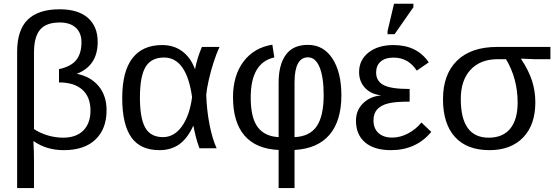

<svg xmlns="http://www.w3.org/2000/svg" viewBox="-20 -773 2905 1001"><path d="M535.6 -197.8Q535.6 -101.1 477.8 -45.7Q419.9 9.8 312.5 9.8Q222.7 9.8 157.2 -36.1H154.3Q157.2 19.5 157.2 62.5V207.5H69.3V-501.5Q69.3 -617.2 125 -670.9Q180.7 -724.6 291 -724.6Q387.2 -724.6 438.2 -679.9Q489.3 -635.3 489.3 -554.2Q489.3 -430.7 380.4 -388.2Q452.6 -374 494.1 -324.2Q535.6 -274.4 535.6 -197.8ZM157.2 -100.1Q188.5 -79.1 228.8 -67.1Q269 -55.2 308.6 -55.2Q377.4 -55.2 414.6 -92.8Q451.7 -130.4 451.7 -196.3Q451.7 -267.1 409.4 -305.2Q367.2 -343.3 287.6 -343.3V-412.6Q349.6 -425.8 377.2 -459.7Q404.8 -493.7 404.8 -553.2Q404.8 -601.1 375.2 -628.4Q345.7 -655.8 292 -655.8Q220.2 -655.8 188.7 -617.9Q157.2 -580.1 157.2 -498.5Z M986.8 -115.7Q956.1 -49.3 913.3 -19.8Q870.6 9.8 811.5 9.8Q711.4 9.8 664.3 -57.6Q617.2 -125 617.2 -261.7Q617.2 -400.4 670.2 -469.2Q723.1 -538.1 825.2 -538.1Q886.7 -538.1 930.4 -505.4Q974.1 -472.7 996.1 -413.6H997.1Q1007.8 -470.2 1032.7 -528.3H1124.5Q1108.4 -494.1 1093.5 -447.8Q1078.6 -401.4 1068.4 -356.2Q1058.1 -311 1055.2 -278.8Q1057.6 -200.7 1072 -125.5Q1086.4 -50.3 1109.4 0H1020Q1008.3 -29.8 999.8 -64.7Q991.2 -99.6 988.8 -115.7ZM709.5 -264.6Q709.5 -156.2 737.3 -107.2Q765.1 -58.1 829.6 -58.1Q888.2 -58.1 928.5 -114.5Q968.8 -170.9 981.4 -266.6Q952.6 -473.1 835 -473.1Q768.6 -473.1 739 -424.1Q709.5 -375 709.5 -264.6Z M1759.8 -275.9Q1759.8 -143.1 1698 -70.6Q1636.2 2 1515.6 8.8V207.5H1432.6V8.8Q1314.5 3.4 1254.6 -66.4Q1194.8 -136.2 1194.8 -266.1Q1194.8 -378.9 1249.3 -451.7Q1303.7 -524.4 1399.9 -540L1410.2 -473.6Q1287.1 -446.8 1287.1 -264.2Q1287.1 -160.2 1323 -111.1Q1358.9 -62 1432.6 -58.1V-341.3Q1432.6 -435.5 1470.2 -487.3Q1507.8 -539.1 1585 -539.1Q1666.5 -539.1 1713.1 -467.8Q1759.8 -396.5 1759.8 -275.9ZM1667.5 -276.9Q1667.5 -370.6 1646.2 -422.4Q1625 -474.1 1585.9 -474.1Q1515.6 -474.1 1515.6 -342.8V-58.1Q1594.7 -61.5 1631.1 -114.7Q1667.5 -168 1667.5 -276.9Z M2024.4 -55.7Q2066.9 -55.7 2107.7 -77.4Q2148.4 -99.1 2177.2 -134.3L2228.5 -85.4Q2149.4 9.8 2018.6 9.8Q1930.2 9.8 1883.1 -30.8Q1835.9 -71.3 1835.9 -144Q1835.9 -197.8 1872.3 -233.9Q1908.7 -270 1964.8 -275.4V-276.4Q1913.1 -282.2 1882.6 -315.4Q1852.1 -348.6 1852.1 -397Q1852.1 -460.4 1901.6 -499.3Q1951.2 -538.1 2031.7 -538.1Q2154.3 -538.1 2215.3 -447.8L2152.8 -404.8Q2108.4 -472.7 2032.2 -472.7Q1987.8 -472.7 1964.4 -451.9Q1940.9 -431.2 1940.9 -395Q1940.9 -350.6 1979 -330.1Q2016.6 -309.1 2115.7 -309.1V-243.2Q2040.5 -243.2 2003.9 -233.9Q1966.8 -224.6 1947 -203.4Q1927.2 -182.1 1927.2 -145.5Q1927.2 -103 1953.4 -79.3Q1979.5 -55.7 2024.4 -55.7ZM2135.3 -735.4 2037.1 -594.7H2000.5V-610.8L2034.2 -753.4H2135.3Z M2771 -239.7Q2771 -122.1 2707.3 -56.2Q2643.6 9.8 2531.7 9.8Q2414.6 9.8 2352.1 -58.8Q2289.6 -127.4 2289.6 -255.9Q2289.6 -385.3 2362.8 -456.8Q2436 -528.3 2571.8 -528.3H2849.6V-464.4H2769L2696.8 -467.3V-465.3Q2736.3 -406.2 2753.7 -352.1Q2771 -297.9 2771 -239.7ZM2678.7 -238.3Q2678.7 -362.8 2618.2 -464.4H2574.7Q2484.9 -464.4 2433.6 -409.7Q2382.3 -355 2382.3 -256.8Q2382.3 -55.2 2527.8 -55.2Q2601.6 -55.2 2640.1 -102.3Q2678.7 -149.4 2678.7 -238.3Z"/></svg>

Font: Arimo
Style: Regular
Weight: 400
Designer: Steve Matteson
Foundry: Monotype Imaging Inc.
Version: Version 1.33